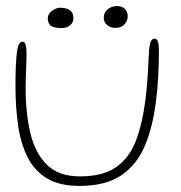

<svg xmlns="http://www.w3.org/2000/svg" viewBox="-20 -584 598 633"><path d="M241.5 29Q176.5 29 135.2 4.2Q94 -20.5 71.2 -65.2Q48.5 -110 39.8 -170Q31 -230 31 -301Q31 -317 31.2 -333.8Q31.5 -350.5 32.2 -366.5Q33 -382.5 34 -394.5Q36.5 -425.5 41.5 -436Q46.5 -446.5 54 -446.5Q60 -446.5 63 -440.5Q66 -434.5 66.8 -425Q67.5 -415.5 67.5 -405Q67.5 -397 67 -383.2Q66.5 -369.5 66 -353.5Q65.5 -337.5 65 -322Q64.5 -306.5 64.5 -294.5Q64.5 -212 80 -145.8Q95.5 -79.5 134.5 -41Q173.5 -2.5 243.5 -2.5Q320 -2.5 363.5 -33.5Q407 -64.5 428.2 -120.5Q449.5 -176.5 459 -251.5Q461 -267 462.8 -284.2Q464.5 -301.5 465.8 -319.5Q467 -337.5 468.2 -356.2Q469.5 -375 470 -393.5Q471 -425 475 -440.8Q479 -456.5 490 -456.5Q498 -456.5 501 -446Q504 -435.5 504 -414.5Q504 -393 503.2 -372Q502.5 -351 501.5 -330.8Q500.5 -310.5 498.8 -291Q497 -271.5 494.5 -253Q484.5 -168 458 -104.5Q431.5 -41 379.8 -6Q328 29 241.5 29ZM182.5 -491.5Q156.5 -491.5 147 -499.8Q137.5 -508 137.5 -523.5Q137.5 -538 151.2 -548.2Q165 -558.5 179.5 -558.5Q191 -558.5 200.8 -555.2Q210.5 -552 216.2 -544.5Q222 -537 222 -524Q222 -510.5 211.8 -501Q201.5 -491.5 182.5 -491.5ZM361.5 -492Q344.5 -492 333.2 -501.5Q322 -511 322 -525Q322 -542.5 334.8 -553.2Q347.5 -564 366 -564Q383.5 -564 392.2 -554Q401 -544 401 -531Q401 -515 390 -503.5Q379 -492 361.5 -492Z"/></svg>

Font: Gluten Thin
Style: Regular
Weight: 100
Designer: Tyler Finck
Foundry: Etcetera Type Company
Version: Version 1.300